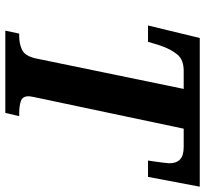

<svg xmlns="http://www.w3.org/2000/svg" viewBox="-44 -710 754 705"><g transform="rotate(90 332.5 -357.0)"><path d="M92 0 103 -51H113Q140 -51 162.5 -61.5Q185 -72 194 -112L306 -655H239Q199 -655 179.5 -631.5Q160 -608 146 -567L133 -524H73L119 -714H665L629 -524H569Q570 -530 572.5 -547.5Q575 -565 577 -581.5Q579 -598 579 -602Q579 -628 565 -641.5Q551 -655 519 -655H452L339 -120Q336 -106 334.5 -98Q333 -90 333 -85Q333 -63 351 -57Q369 -51 396 -51H406L394 0Z"/></g></svg>

Font: Noto Serif Condensed
Style: Bold Italic
Weight: 700
Width: 3
Italic angle: -12°
Designer: Monotype Design Team
Foundry: Monotype Imaging Inc.
Version: Version 2.014